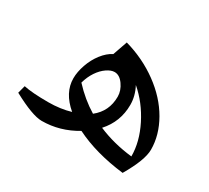

<svg xmlns="http://www.w3.org/2000/svg" viewBox="-110 -677 963 886"><g transform="rotate(30 371.0 -234.5)"><path d="M178.2 9.8Q128.4 9.8 20 -48.8L30.8 -89.8Q74.7 -80.1 161.1 -80.1Q225.6 -80.1 279.8 -96.2Q207 -157.7 207 -233.9Q207 -268.1 220.7 -307.4Q234.4 -346.7 258.3 -377.4Q282.2 -408.2 311 -422.9L337.9 -500Q436.5 -472.2 515.9 -414.3Q595.2 -356.4 638.7 -280.5Q682.1 -204.6 682.1 -127Q682.1 -71.8 622.1 30.8Q470.2 12.7 360.8 -42Q274.4 9.8 178.2 9.8ZM249 -234.9Q303.7 -175.8 367.2 -137.2Q426.8 -184.1 426.8 -262.2Q426.8 -294.4 405.8 -324.2Q384.8 -354 357.9 -354Q339.4 -354 316.9 -338.6Q294.4 -323.2 276.6 -296.6Q258.8 -270 249 -234.9ZM496.1 -258.8Q496.1 -168.5 436 -102.1Q521 -65.9 619.1 -55.2Q619.1 -132.8 578.1 -214.1Q537.1 -295.4 472.2 -351.1Q496.1 -305.7 496.1 -258.8Z"/></g></svg>

Font: Droid Arabic Naskh
Style: Regular
Weight: 400
Designer: Pascal Zoghbi
Foundry: Ascender Corporation
Version: Version 1.00